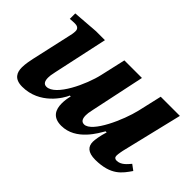

<svg xmlns="http://www.w3.org/2000/svg" viewBox="-72 -743 1020 1020"><g transform="rotate(45 438.5 -233.0)"><path d="M126 10C257 10 325 -104 338 -136H345C340 -117 337 -96 337 -76C337 -30 355 10 419 10C530 10 589 -107 607 -136H615C603 -98 598 -63 598 -49C598 -14 618 10 675 10C792 9 826 -42 860 -91L829 -114C813 -96 792 -67 758 -67C746 -67 739 -73 739 -86C739 -100 745 -128 745 -128L828 -473H684L653 -338C632 -248 559 -81 500 -81C479 -81 472 -98 472 -122C472 -133 473 -143 479 -170L543 -473H411L379 -332C359 -242 285 -81 217 -81C196 -81 189 -98 189 -122C189 -133 190 -143 196 -170L262 -476H195L50 -465V-424C63 -425 73 -426 87 -426C101 -426 118 -421 118 -400C118 -384 115 -371 110 -350L62 -135C59 -121 52 -88 52 -62C52 -25 66 10 126 10Z"/></g></svg>

Font: STIX Two Text
Style: Bold Italic
Weight: 700
Italic angle: -12°
Designer: Ross Mills, John Hudson & Paul Hanslow, Tiro Typeworks Ltd; with prior portions MicroPress Inc. and Coen Hoffman, Elsevi
Foundry: Tiro Typeworks Ltd
Version: Version 2.13 b171